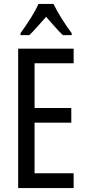

<svg xmlns="http://www.w3.org/2000/svg" viewBox="-20 -963 442 983"><path d="M357 0H73V-714H357V-639H157V-410H345V-335H157V-76H357ZM254 -943Q270 -909 296 -867.5Q322 -826 347 -793V-783H302Q281 -803 260 -827Q239 -851 216 -877Q193 -851 170.5 -825.5Q148 -800 130 -783H85V-793Q112 -830 137.5 -870.5Q163 -911 177 -943Z"/></svg>

Font: Noto Sans Hebrew ExtraCondensed
Style: Regular
Weight: 400
Width: 2
Designer: Monotype Design Team
Foundry: Monotype Imaging Inc.
Version: Version 2.004; ttfautohint (v1.8.4.7-5d5b)